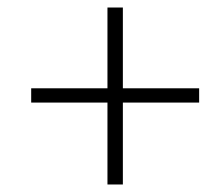

<svg xmlns="http://www.w3.org/2000/svg" viewBox="-20 -586 573 511"><path d="M266 -95V-313H63V-351H266V-566H307V-351H510V-313H307V-95Z"/></svg>

Font: Source Serif 4 SmText Light
Style: Italic
Weight: 300
Italic angle: -12°
Designer: Frank Grießhammer
Foundry: Adobe
Version: Version 4.005;hotconv 1.1.0;makeotfexe 2.6.0